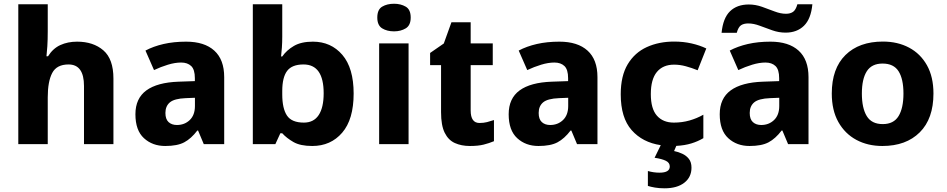

<svg xmlns="http://www.w3.org/2000/svg" viewBox="-20 -765 5024 1019"><path d="M233.4 -742.2V-599.6Q233.4 -553.2 231.2 -519.5Q229 -485.8 226.6 -466.3H234.9Q260.7 -507.8 300.3 -525.9Q339.8 -543.9 389.2 -543.9Q475.1 -543.9 528.6 -497.8Q582 -451.7 582 -348.1V0H425.8V-308.6Q425.8 -422.9 343.8 -422.9Q280.8 -422.9 257.1 -377.7Q233.4 -332.5 233.4 -248.5V0H77.1V-742.2Z M967.8 -543.9Q1064.9 -543.9 1117.4 -496.3Q1169.9 -448.7 1169.9 -355.5V0H1061.5L1031.2 -72.3H1027.3Q994.6 -29.3 958 -9.8Q921.4 9.8 856.9 9.8Q789.1 9.8 743.9 -31.7Q698.7 -73.2 698.7 -158.7Q698.7 -242.7 756.8 -285.2Q814.9 -327.6 928.2 -331.5L1014.2 -334.5V-350.1Q1014.2 -396 994.6 -414.6Q975.1 -433.1 941.4 -433.1Q908.7 -433.1 871.1 -421.6Q833.5 -410.2 797.4 -393.1L752 -496.6Q793.9 -519 848.1 -531.5Q902.3 -543.9 967.8 -543.9ZM1014.6 -246.1 965.8 -244.1Q905.3 -241.7 881.6 -221.7Q857.9 -201.7 857.9 -165.5Q857.9 -132.3 874.8 -116.9Q891.6 -101.6 918.9 -101.6Q959.5 -101.6 987.1 -127.9Q1014.6 -154.3 1014.6 -202.6Z M1478 -742.2V-570.3Q1478 -540.5 1476.1 -513.2Q1474.1 -485.8 1471.7 -465.3H1478Q1501 -498.5 1539.8 -521.2Q1578.6 -543.9 1640.6 -543.9Q1736.8 -543.9 1796.9 -473.9Q1856.9 -403.8 1856.9 -268.6Q1856.9 -131.3 1796.1 -60.8Q1735.4 9.8 1637.2 9.8Q1573.7 9.8 1537.4 -11.2Q1501 -32.2 1478 -57.6H1467.8L1441.4 0H1321.8V-742.2ZM1590.8 -422.9Q1529.8 -422.9 1503.9 -388.7Q1478 -354.5 1478 -282.2V-263.7Q1478 -189.5 1502.9 -151.9Q1527.8 -114.3 1592.8 -114.3Q1645 -114.3 1671.4 -154.3Q1697.8 -194.3 1697.8 -270Q1697.8 -422.9 1590.8 -422.9Z M2071.3 -745.1Q2106.9 -745.1 2133.3 -729.7Q2159.7 -714.4 2159.7 -671.9Q2159.7 -630.4 2133.3 -614.5Q2106.9 -598.6 2071.3 -598.6Q2034.2 -598.6 2008.3 -614.5Q1982.4 -630.4 1982.4 -671.9Q1982.4 -714.4 2008.3 -729.7Q2034.2 -745.1 2071.3 -745.1ZM1992.2 -534.7H2148.4V0H1992.2Z M2524.9 -112.3Q2546.4 -112.3 2564.7 -116.9Q2583 -121.6 2601.6 -127.9V-15.6Q2576.2 -4.9 2547.1 2.4Q2518.1 9.8 2473.6 9.8Q2428.7 9.8 2394 -5.9Q2359.4 -21.5 2340.1 -60.5Q2320.8 -99.6 2320.8 -169.4V-419.4H2262.7V-483.9L2335.4 -534.2L2376 -647H2478V-534.7H2595.2V-419.4H2478V-178.7Q2478 -112.3 2524.9 -112.3Z M2948.7 -543.9Q3045.9 -543.9 3098.4 -496.3Q3150.9 -448.7 3150.9 -355.5V0H3042.5L3012.2 -72.3H3008.3Q2975.6 -29.3 2939 -9.8Q2902.3 9.8 2837.9 9.8Q2770 9.8 2724.9 -31.7Q2679.7 -73.2 2679.7 -158.7Q2679.7 -242.7 2737.8 -285.2Q2795.9 -327.6 2909.2 -331.5L2995.1 -334.5V-350.1Q2995.1 -396 2975.6 -414.6Q2956.1 -433.1 2922.4 -433.1Q2889.6 -433.1 2852.1 -421.6Q2814.5 -410.2 2778.3 -393.1L2732.9 -496.6Q2774.9 -519 2829.1 -531.5Q2883.3 -543.9 2948.7 -543.9ZM2995.6 -246.1 2946.8 -244.1Q2886.2 -241.7 2862.5 -221.7Q2838.9 -201.7 2838.9 -165.5Q2838.9 -132.3 2855.7 -116.9Q2872.6 -101.6 2899.9 -101.6Q2940.4 -101.6 2968 -127.9Q2995.6 -154.3 2995.6 -202.6Z M3649.9 125Q3649.9 175.3 3611.8 204.8Q3573.7 234.4 3506.8 234.4Q3479 234.4 3456.1 230.5Q3433.1 226.6 3418.5 221.7V142.6Q3448.7 151.4 3480.5 151.4Q3534.7 151.4 3534.7 118.7Q3534.7 98.6 3513.9 88.4Q3493.2 78.1 3454.1 72.3L3486.8 5.4Q3390.1 -8.8 3332.3 -74.5Q3274.4 -140.1 3274.4 -264.6Q3274.4 -362.3 3311.5 -424.1Q3348.6 -485.8 3412.8 -515.1Q3477.1 -544.4 3558.1 -544.4Q3606.9 -544.4 3650.6 -534.4Q3694.3 -524.4 3728.5 -507.8L3682.6 -392.1Q3651.4 -404.8 3619.9 -413.3Q3588.4 -421.9 3557.6 -421.9Q3498.5 -421.9 3466.3 -383.1Q3434.1 -344.2 3434.1 -265.6Q3434.1 -187.5 3466.6 -150.9Q3499 -114.3 3556.2 -114.3Q3599.6 -114.3 3639.2 -125.5Q3678.7 -136.7 3712.9 -156.2V-31.7Q3684.1 -14.6 3649.4 -3.9Q3614.7 6.8 3569.3 9.3L3557.6 36.6Q3579.6 41 3600.8 50.8Q3622.1 60.5 3636 78.1Q3649.9 95.7 3649.9 125Z M4068.8 -543.9Q4166 -543.9 4218.5 -496.3Q4271 -448.7 4271 -355.5V0H4162.6L4132.3 -72.3H4128.4Q4095.7 -29.3 4059.1 -9.8Q4022.5 9.8 3958 9.8Q3890.1 9.8 3845 -31.7Q3799.8 -73.2 3799.8 -158.7Q3799.8 -242.7 3857.9 -285.2Q3916 -327.6 4029.3 -331.5L4115.2 -334.5V-350.1Q4115.2 -396 4095.7 -414.6Q4076.2 -433.1 4042.5 -433.1Q4009.8 -433.1 3972.2 -421.6Q3934.6 -410.2 3898.4 -393.1L3853 -496.6Q3895 -519 3949.2 -531.5Q4003.4 -543.9 4068.8 -543.9ZM4115.7 -246.1 4066.9 -244.1Q4006.3 -241.7 3982.7 -221.7Q3959 -201.7 3959 -165.5Q3959 -132.3 3975.8 -116.9Q3992.7 -101.6 4020 -101.6Q4060.5 -101.6 4088.1 -127.9Q4115.7 -154.3 4115.7 -202.6ZM3890.1 -590.8H3809.6Q3817.4 -669.4 3854.5 -705.3Q3891.6 -741.2 3954.1 -741.2Q3989.3 -741.2 4023.9 -729Q4058.6 -716.8 4090.8 -704.3Q4123 -691.9 4151.4 -691.9Q4174.3 -691.9 4189 -702.1Q4203.6 -712.4 4211.9 -742.2H4291.5Q4284.2 -664.6 4246.8 -628.2Q4209.5 -591.8 4149.4 -591.8Q4113.8 -591.8 4079.1 -604Q4044.4 -616.2 4012.2 -628.4Q3980 -640.6 3951.2 -640.6Q3927.2 -640.6 3912.8 -630.9Q3898.4 -621.1 3890.1 -590.8Z M4934.1 -268.6Q4934.1 -134.8 4861.3 -62.5Q4788.6 9.8 4663.1 9.8Q4585.4 9.8 4524.9 -22.7Q4464.4 -55.2 4429.4 -117.4Q4394.5 -179.7 4394.5 -268.6Q4394.5 -401.4 4467 -472.9Q4539.6 -544.4 4666 -544.4Q4744.1 -544.4 4804.7 -512.2Q4865.2 -480 4899.7 -418.5Q4934.1 -356.9 4934.1 -268.6ZM4554.2 -268.6Q4554.2 -191.4 4580.1 -148.9Q4606 -106.4 4665 -106.4Q4723.1 -106.4 4749 -148.9Q4774.9 -191.4 4774.9 -268.6Q4774.9 -345.7 4749 -386.7Q4723.1 -427.7 4664.1 -427.7Q4606.4 -427.7 4580.3 -386.7Q4554.2 -345.7 4554.2 -268.6Z"/></svg>

Font: Lunasima
Style: Bold
Weight: 700
Designer: The DocRepair Project, Monotype Design Team
Foundry: Google
Version: Version 2.009